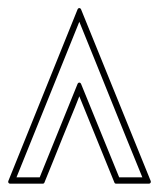

<svg xmlns="http://www.w3.org/2000/svg" viewBox="-25 -600 391 473"><path d="M261.2 -147.5Q257.8 -147.5 256.8 -150.4L170.4 -362.8Q160.2 -336.4 150.1 -312.3Q140.1 -288.1 129.4 -261.7Q118.2 -233.4 106.9 -205.6Q95.7 -177.7 84.5 -150.4Q83.5 -147.5 80.1 -147.5H0Q-2.9 -147.5 -4.2 -149.7Q-5.4 -151.9 -4.4 -154.3L166 -576.7Q167.5 -580.1 170.4 -580.1Q173.3 -580.1 174.8 -576.7L346.2 -154.3Q347.2 -151.9 345.9 -149.7Q344.7 -147.5 341.8 -147.5ZM325.7 -163.1Q305.7 -211.9 286.4 -259.5Q267.1 -307.1 248 -354.5Q229 -401.9 209.7 -449.5Q190.4 -497.1 170.4 -546.4Q131.3 -449.2 93 -354.7Q54.7 -260.3 15.6 -163.1H72.8Q96.2 -220.7 119.4 -278.1Q142.6 -335.4 166 -393.1Q167.5 -396.5 170.4 -396.5Q173.3 -396.5 174.8 -393.1L268.6 -163.1Z"/></svg>

Font: Fibel Sued Kontur LRS
Style: Regular
Weight: 400
Designer: Peter Wiegel
Foundry: Peter Wiegel
Version: Version 000.000